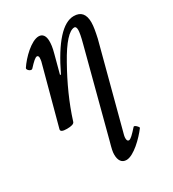

<svg xmlns="http://www.w3.org/2000/svg" viewBox="-169 -509 785 873"><g transform="rotate(-30 223.5 -72.5)"><path d="M73 13C96 13 110 9 113 0C140 -86 178 -169 223 -249C268 -330 305 -370 332 -370C338 -370 342 -364 342 -351C342 -340 338 -317 329 -284L213 158C203 194 200 207 200 222C200 252 212 271 237 271C275 271 333 214 362 175C365 170 345 151 340 156C315 184 300 199 291 199C284 199 281 193 281 182C281 175 283 165 290 141L399 -272C406 -304 411 -330 411 -351C411 -395 392 -416 355 -416C298 -416 237 -349 172 -214L168 -216L193 -310C202 -342 203 -359 203 -373C203 -401 191 -416 171 -416C132 -416 75 -360 49 -320C44 -311 65 -294 73 -303C96 -328 110 -341 119 -341C124 -341 127 -336 127 -330C127 -323 126 -317 125 -311L42 -2C40 8 50 13 73 13Z"/></g></svg>

Font: Junicode Two Beta SemiCondensed Medium
Style: Italic
Weight: 500
Width: 4
Italic angle: -10°
Version: Version 1.063